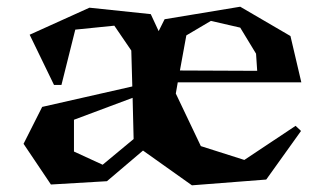

<svg xmlns="http://www.w3.org/2000/svg" viewBox="-20 -537 952 569"><path d="M373 -247.1 199.2 -182.1V-87.9L284.2 -48.8L376 -125ZM49.8 -110.8 105 -220.2 372.1 -280.8 369.1 -387.2 318.8 -460.9 203.1 -449.2 162.1 -285.2H140.1L67.9 -434.1L245.1 -514.2L426.8 -495.1L450.2 -444.8L467.8 -480L691.9 -517.1L840.8 -430.2L873 -293H506.8L501 -259.8L575.2 -104L704.1 -63L856 -164.1L872.1 -148.9L769 -4.9L548.8 12.2L403.8 -90.8L296.9 0L130.9 9.8ZM513.2 -328.1 742.2 -327.1 738.8 -377.9 691.9 -455.1 605 -475.1 532.2 -432.1Z"/></svg>

Font: Ortica Angular Bold
Style: Regular
Weight: 700
Designer: Benedetta Bovani
Foundry: Collletttivo
Version: Version 2.000;Glyphs 3.1.2 (3151)